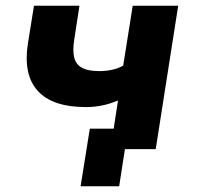

<svg xmlns="http://www.w3.org/2000/svg" viewBox="-20 -518 709 667"><path d="M394 129H260L292 -71H505L495 0H414ZM364 0 390 -169Q362 -157 334 -151.5Q306 -146 279 -146Q162 -146 111 -202.5Q60 -259 77 -367L98 -498H256L238 -381Q232 -344 237.5 -319.5Q243 -295 264 -283Q285 -271 325 -271Q348 -271 369 -275.5Q390 -280 408 -290L441 -498H599L521 0Z"/></svg>

Font: Nunito Sans 9pt ExtraBold
Style: Italic
Weight: 800
Italic angle: -9°
Version: Version 3.101;gftools[0.9.27]